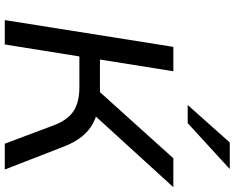

<svg xmlns="http://www.w3.org/2000/svg" viewBox="-109 -872 981 803"><g transform="rotate(90 381.5 -470.5)"><path d="M64 0 176 -705H278L229 -398H382L350 -381L642 -705H763L451 -363L413 -393Q460 -388 494 -370Q528 -352 552 -321.5Q576 -291 593 -247L689 0H581L504 -205Q483 -262 445.5 -287Q408 -312 345 -312H216L166 0ZM419 -765 576 -941H687L495 -765Z"/></g></svg>

Font: Nunito Sans 10pt SemiExpanded Medium
Style: Italic
Weight: 500
Width: 6
Italic angle: -9°
Designer: Vernon Adams
Foundry: Vernon Adams
Version: Version 3.101;gftools[0.9.27]